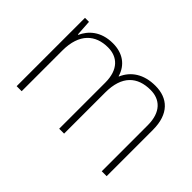

<svg xmlns="http://www.w3.org/2000/svg" viewBox="-92 -796 1053 1053"><g transform="rotate(45 434.5 -270.0)"><path d="M626 -540C536 -540 476 -499 448 -434H446C426 -503 371 -540 296 -540C202 -540 152 -489 129 -438H126L120 -530H89V0H128V-315C128 -448 197 -505 293 -505C366 -505 419 -459 419 -357V0H457V-319C457 -449 522 -505 623 -505C696 -505 749 -459 749 -357V0H787V-359C787 -483 722 -540 626 -540Z"/></g></svg>

Font: Noto Sans Ethiopic ExtraLight
Style: Regular
Weight: 200
Designer: Monotype Design Team
Foundry: Monotype Imaging Inc.
Version: Version 2.102